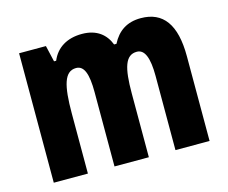

<svg xmlns="http://www.w3.org/2000/svg" viewBox="-84 -674 934 788"><g transform="rotate(-15 383.0 -280.0)"><path d="M572 -560C513 -560 474 -533 449 -484H439C422 -528 386 -560 322 -560C259 -560 213 -532 192 -481H183L167 -550H53V0H198V-255C198 -374 213 -431 263 -431C297 -431 311 -393 311 -316V0H457V-271C457 -380 472 -431 521 -431C554 -431 570 -393 570 -315V0H715V-360C715 -495 667 -560 572 -560Z"/></g></svg>

Font: Noto Sans Arabic UI XCn XBd
Style: Regular
Weight: 800
Width: 2
Designer: Monotype Design Team, Nadine Chahine and Nizar Qandah
Foundry: Monotype Imaging Inc.
Version: Version 2.010